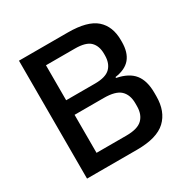

<svg xmlns="http://www.w3.org/2000/svg" viewBox="-148 -770 882 901"><g transform="rotate(-30 293.0 -319.5)"><path d="M140.5 0V-82.5H332Q393 -82.5 418.5 -107.5Q444 -132.5 444 -177.5V-193Q444 -239 418 -263.8Q392 -288.5 328 -288.5H140V-367.5H327Q384.5 -367.5 408.8 -391.8Q433 -416 433 -459.5V-467.5Q433 -510 409.5 -533.5Q386 -557 326.5 -557H138.5V-639H336Q441.5 -639 487.5 -598.8Q533.5 -558.5 533.5 -483.5V-474.5Q533.5 -417 507 -385.2Q480.5 -353.5 425 -346V-341Q488.5 -328.5 517.2 -292.5Q546 -256.5 546 -191V-172Q546 -90 498 -45Q450 0 342.5 0ZM71 0V-639H170V0Z"/></g></svg>

Font: Anek Tamil Medium Medium
Style: Regular
Weight: 500
Version: Version 1.003